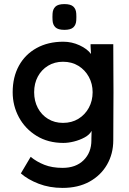

<svg xmlns="http://www.w3.org/2000/svg" viewBox="-20 -686 630 939"><path d="M42 -235Q42 -309 72.5 -364.5Q103 -420 159 -451Q215 -482 290 -482Q331 -482 369 -464.5Q407 -447 425 -422L423 -460V-470H534Q534 -396 534.5 -340.5Q535 -285 535 -235Q535 -185 534.5 -129.5Q534 -74 534 0Q534 66 503.5 119Q473 172 417.5 202.5Q362 233 286 233Q222 233 169 212.5Q116 192 82 162L130 81Q159 105 197 120Q235 135 286 135Q351 135 389 97.5Q427 60 427 0V-8L428 -46Q418 -27 394 -14Q370 -1 342 6Q314 13 290 13Q215 13 159 -21.5Q103 -56 72.5 -112.5Q42 -169 42 -235ZM288 -85Q331 -85 363.5 -105Q396 -125 414.5 -159Q433 -193 433 -235Q433 -276 414.5 -310Q396 -344 363.5 -364Q331 -384 288 -384Q247 -384 215 -364.5Q183 -345 165 -311.5Q147 -278 147 -235Q147 -192 165 -158Q183 -124 215 -104.5Q247 -85 288 -85ZM295 -540Q264 -540 251 -552.5Q238 -565 237 -587Q236 -603 237 -619Q238 -641 251 -653.5Q264 -666 295 -666Q326 -666 339 -653.5Q352 -641 353 -619Q354 -603 353 -587Q352 -565 339 -552.5Q326 -540 295 -540Z"/></svg>

Font: Kreadon Light
Style: Bold
Weight: 600
Designer: Reiya WATANABE
Foundry: StudioGnu
Version: Version 1.003; ttfautohint (v1.8.4.7-5d5b);gftools[0.9.32]